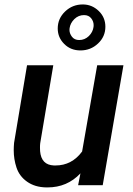

<svg xmlns="http://www.w3.org/2000/svg" viewBox="-20 -816 584 846"><path d="M234.4 -690.4C234.4 -663.6 244.1 -641.1 263.2 -622.1C282.2 -603 306.2 -593.8 334.5 -593.8C364.7 -593.8 390.6 -604 412.1 -624.5C433.6 -644.5 444.3 -669.4 444.3 -698.2C444.3 -725.6 434.6 -749 414.6 -768.1C394.5 -787.1 371.6 -796.4 344.7 -796.4C314.5 -796.4 288.6 -786.1 267.1 -765.6C245.1 -744.6 234.4 -719.7 234.4 -690.4ZM286.6 -691.4C288.6 -706.5 295.4 -719.7 307.6 -731.9C319.8 -743.7 334 -749.5 350.1 -749.5C364.3 -749.5 374.5 -744.6 381.8 -735.4C389.2 -726.1 392.6 -715.8 392.6 -705.1C392.6 -702.6 392.6 -700.2 392.1 -697.3C390.1 -682.1 383.3 -668.9 371.6 -657.2C359.4 -645.5 345.2 -639.6 329.1 -639.6C314.9 -639.6 304.2 -644.5 296.9 -654.3C289.6 -664.1 286.1 -673.8 286.1 -684.1C286.1 -686.5 286.1 -689 286.6 -691.4ZM324.2 0H432.6L523.9 -528.3H408.2L341.8 -148.4C311.5 -107.4 272.5 -86.9 224.6 -86.9C222.2 -86.9 220.2 -86.9 217.8 -86.9C180.2 -88.4 160.2 -109.4 156.7 -149.9C156.2 -154.8 156.2 -159.7 156.2 -164.6C156.2 -171.4 156.2 -178.2 157.2 -185.1L214.8 -528.3H99.1L42 -186.5C41 -175.3 40.5 -164.1 40.5 -153.8C40.5 -127.9 44.4 -102.5 52.7 -77.6C61 -52.7 76.2 -31.7 99.1 -15.6C121.6 0.5 149.9 9.3 184.1 9.8C186 9.8 187.5 9.8 189.5 9.8C247.1 9.8 295.4 -10.7 334.5 -52.2Z"/></svg>

Font: Roboto Medium
Style: Italic
Weight: 500
Italic angle: -12°
Designer: Google
Version: Version 2.137; 2017